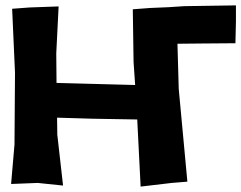

<svg xmlns="http://www.w3.org/2000/svg" viewBox="-20 -690 902 718"><path d="M25.4 -657.2 36.1 -418 34.2 -149.4 21.5 -2 121.1 -5.9 215.8 3.9 194.3 -186.5 193.4 -250 324.2 -246.1 493.2 -243.2 505.9 7.8 622.1 -5.9 680.7 -10.7 648.4 -357.4 643.6 -526.4 731.4 -527.3 860.4 -528.3 862.3 -610.4V-669.9L669.9 -667L610.4 -663.1L542 -660.2L476.6 -655.3L479.5 -458L485.4 -372.1L337.9 -376L191.4 -379.9L190.4 -490.2L199.2 -666L90.8 -662.1Z"/></svg>

Font: MaokenAssortedSans-Lite
Style: Lite
Weight: 400
Version: Version 1.400